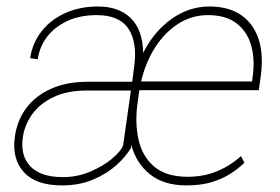

<svg xmlns="http://www.w3.org/2000/svg" viewBox="-20 -558 858 588"><path d="M406.7 -281.7 405.8 -275.4 401.4 -244.1Q392.6 -181.2 404.5 -129.4Q416.5 -77.6 453.1 -47.1Q489.7 -16.6 554.7 -16.6Q604 -16.6 645.5 -33.9Q687 -51.3 717.8 -80.1L728.5 -59.6Q710 -41.5 685.5 -25.9Q661.1 -10.3 628.2 -0.2Q595.2 9.8 550.8 9.8Q482.4 9.8 439.9 -23.7Q397.5 -57.1 381.8 -114.7L380.9 -106.4H381.8Q366.7 -79.6 337.4 -53Q308.1 -26.4 265.9 -8.3Q223.6 9.8 169.4 9.8Q89.8 9.8 53 -30.8Q16.1 -71.3 25.4 -138.7Q32.2 -189 60.3 -226.8Q88.4 -264.6 136.2 -286.1Q184.1 -307.6 249.5 -307.6H384.8L390.6 -351.6Q401.4 -427.7 373.5 -469.7Q345.7 -511.7 276.4 -511.7Q225.1 -511.7 186.5 -493.9Q147.9 -476.1 124.5 -445.6Q101.1 -415 95.7 -376.5L72.3 -379.9Q79.1 -425.8 106.7 -461.4Q134.3 -497.1 179 -517.6Q223.6 -538.1 280.3 -538.1Q344.2 -538.1 380.6 -502.4Q417 -466.8 418.5 -396Q452.1 -462.4 505.6 -500.2Q559.1 -538.1 621.1 -538.1Q708.5 -538.1 750.5 -480.5Q792.5 -422.9 778.3 -322.3L772.5 -281.7ZM617.2 -511.7Q566.9 -511.7 525.4 -484.9Q483.9 -458 454.8 -412.4Q425.8 -366.7 412.1 -308.6H752L753.9 -324.2Q761.2 -377 749 -419.4Q736.8 -461.9 704.1 -486.8Q671.4 -511.7 617.2 -511.7ZM172.4 -15.6Q217.3 -15.6 256.6 -32.5Q295.9 -49.3 322.5 -71.5Q349.1 -93.8 356.9 -111.8L380.9 -280.8H246.1Q185.5 -280.8 143.8 -260.7Q102.1 -240.7 78.6 -208Q55.2 -175.3 49.8 -136.7Q42 -80.6 73.5 -48.1Q105 -15.6 172.4 -15.6Z"/></svg>

Font: Robert Sans Thin
Style: Italic
Weight: 100
Italic angle: -8°
Designer: Christian Robertson (extended by Adam Twardoch)
Foundry: Google
Version: Version 12.135;April 2, 2019;FontCreator 11.5.0.2425 64-bit;